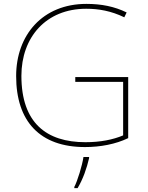

<svg xmlns="http://www.w3.org/2000/svg" viewBox="-20 -746 760 987"><path d="M367 -350V-325H613V-50C561 -28 496 -15 419 -15C219 -15 90 -114 90 -356C90 -554 216 -701 423 -701C487 -701 551 -690 619 -657L631 -682C568 -713 500 -726 424 -726C199 -726 63 -566 63 -355C63 -121 186 10 417 10C496 10 575 -5 639 -36V-350ZM438 67V61H409C403 104 378 185 362 215V221H379C407 174 426 119 438 67Z"/></svg>

Font: Noto Sans Telugu Thin
Style: Regular
Weight: 100
Designer: Jelle Bosma - Monotype Design Team
Foundry: Monotype Imaging Inc.
Version: Version 2.005